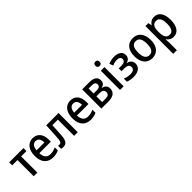

<svg xmlns="http://www.w3.org/2000/svg" viewBox="257 -2156 3808 3808"><g transform="rotate(-45 2161.0 -252.0)"><path d="M162 0H264V-455H413V-539H13V-455H162Z M703 10C766 10 815 -1 862 -24V-111C811 -86 766 -74 711 -74C617 -74 568 -132 564 -245H887V-307C887 -453 812 -550 680 -550C547 -550 460 -448 460 -266C460 -89 552 10 703 10ZM566 -324C573 -419 613 -468 680 -468C753 -468 785 -407 786 -324Z M986 7C1073 7 1111 -42 1123 -167C1130 -253 1134 -329 1140 -455H1295V0H1397V-539H1051C1043 -358 1039 -278 1031 -183C1024 -104 1006 -82 965 -82C954 -82 945 -83 931 -87V-1C948 4 966 7 986 7Z M1759 10C1822 10 1871 -1 1918 -24V-111C1867 -86 1822 -74 1767 -74C1673 -74 1624 -132 1620 -245H1943V-307C1943 -453 1868 -550 1736 -550C1603 -550 1516 -448 1516 -266C1516 -89 1608 10 1759 10ZM1622 -324C1629 -419 1669 -468 1736 -468C1809 -468 1841 -407 1842 -324Z M2060 0H2262C2404 0 2467 -65 2467 -156C2467 -226 2425 -272 2353 -282V-286C2419 -300 2452 -340 2452 -403C2452 -495 2381 -539 2259 -539H2060ZM2162 -320V-460H2255C2318 -460 2348 -437 2348 -390C2348 -343 2316 -320 2248 -320ZM2162 -80V-242H2252C2327 -242 2362 -216 2362 -161C2362 -105 2328 -80 2255 -80Z M2635 -621C2670 -621 2692 -640 2692 -682C2692 -724 2670 -744 2635 -744C2599 -744 2576 -724 2576 -682C2576 -641 2599 -621 2635 -621ZM2583 0H2685V-539H2583Z M2955 10C3092 10 3172 -51 3172 -152C3172 -219 3132 -266 3057 -282V-286C3122 -303 3156 -346 3156 -408C3156 -496 3086 -550 2964 -550C2905 -550 2850 -538 2800 -516L2830 -437C2879 -459 2916 -467 2955 -467C3021 -467 3053 -443 3053 -396C3053 -346 3016 -320 2942 -320H2867V-241H2943C3028 -241 3067 -215 3067 -159C3067 -103 3027 -73 2948 -73C2898 -73 2846 -85 2795 -107V-20C2837 -1 2896 10 2955 10Z M3484 10C3630 10 3716 -95 3716 -270C3716 -449 3627 -549 3487 -549C3340 -549 3255 -447 3255 -270C3255 -95 3344 10 3484 10ZM3486 -74C3399 -74 3361 -144 3361 -270C3361 -398 3398 -465 3485 -465C3571 -465 3610 -398 3610 -270C3610 -143 3571 -74 3486 -74Z M3835 240H3937V15C3937 -8 3934 -41 3931 -68H3937C3966 -23 4013 10 4084 10C4202 10 4278 -89 4278 -270C4278 -455 4203 -549 4083 -549C4012 -549 3968 -517 3937 -467H3932L3918 -539H3835ZM4060 -76C3969 -76 3937 -141 3937 -268V-287C3937 -407 3972 -464 4058 -464C4137 -464 4173 -394 4173 -271C4173 -148 4136 -76 4060 -76Z"/></g></svg>

Font: Noto Sans SemiCondensed Medium
Style: Regular
Weight: 500
Width: 4
Designer: Monotype Design Team
Foundry: Monotype Imaging Inc.
Version: Version 2.013